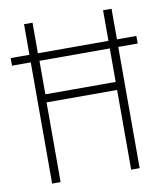

<svg xmlns="http://www.w3.org/2000/svg" viewBox="-81 -781 725 847"><g transform="rotate(-10 281.5 -357.0)"><path d="M84 0H122V-357H438V0H476V-543H563V-577H476V-714H438V-577H122V-714H84V-577H0V-543H84ZM123 -393V-543H438V-393Z"/></g></svg>

Font: Noto Sans Georgian Condensed ExtraLight
Style: Regular
Weight: 200
Width: 3
Designer: Monotype Design Team, Akaki Razmadze
Foundry: Google LLC
Version: Version 2.005